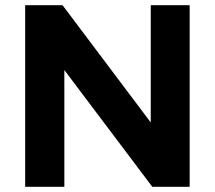

<svg xmlns="http://www.w3.org/2000/svg" viewBox="-20 -720 828 740"><path d="M561 -700V-248L221 -700H77V0H228V-450L567 0H711V-700Z"/></svg>

Font: Juman SemiBold
Style: Regular
Weight: 600
Designer: Bandar Raffah (Arabic) Julieta Ulanovsky (Latin)
Foundry: Caramella
Version: Version 5.022;PS 005.022;hotconv 1.0.88;makeotf.lib2.5.64775